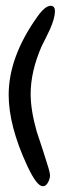

<svg xmlns="http://www.w3.org/2000/svg" viewBox="-20 -570 250 664"><path d="M128 74Q107 74 74 3Q10 -135 10 -242Q10 -373 109 -512Q136 -550 155 -550Q170 -550 170 -531Q170 -508 153 -469Q146 -455 139 -440Q132 -425 124 -410Q86 -323 86 -245Q86 -189 107 -115Q118 -83 128 -51.5Q138 -20 148 12Q153 30 153 36Q153 48 146 61Q139 74 128 74Z"/></svg>

Font: Dongol
Style: Regular
Weight: 400
Designer: Abdo Mohamed and Ibrahim Hamdi
Foundry: Protype Foundry
Version: Version 1.000;hotconv 1.0.109;makeotfexe 2.5.65596